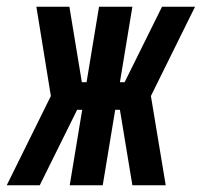

<svg xmlns="http://www.w3.org/2000/svg" viewBox="-62 -550 599 570"><path d="M-42 0 89 -265 46 -530H144L181 -306H195L232 -530H331L294 -306H308L419 -530H517L386 -265L430 0H331L294 -224H280L243 0H145L182 -224H167L56 0Z"/></svg>

Font: Iosevka Curly XBdObl
Style: Regular
Weight: 800
Italic angle: -9°
Monospace: yes
Designer: Belleve Invis
Foundry: Belleve Invis
Version: Version 11.1.0; ttfautohint (v1.8.3)